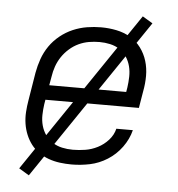

<svg xmlns="http://www.w3.org/2000/svg" viewBox="-49 -642 699 753"><g transform="rotate(5 300.0 -265.0)"><path d="M255 8Q232 8 209 5Q186 2 165 -5.5Q144 -13 126 -25.5Q108 -38 95 -55Q82 -72 73.5 -92.5Q65 -113 61.5 -135.5Q58 -158 59.5 -181.5Q61 -205 65 -228L83 -338Q88 -366 97.5 -393Q107 -420 123.5 -444Q140 -468 163.5 -487Q187 -506 214 -517.5Q241 -529 269 -533.5Q297 -538 324 -538Q355 -538 384.5 -532Q414 -526 439 -511.5Q464 -497 481.5 -473.5Q499 -450 507.5 -422Q516 -394 516 -363.5Q516 -333 510 -302L499 -236H131L128 -218Q125 -197 124.5 -175.5Q124 -154 129.5 -134Q135 -114 146.5 -97.5Q158 -81 175 -70Q192 -59 212.5 -54.5Q233 -50 255 -50Q279 -50 304 -54Q329 -58 352.5 -70Q376 -82 394 -102Q412 -122 418 -147H483Q474 -111 451 -79.5Q428 -48 395.5 -27.5Q363 -7 327 0.5Q291 8 255 8ZM141 -294H444L447 -312Q450 -333 450.5 -354.5Q451 -376 446 -395.5Q441 -415 430 -432Q419 -449 402 -460Q385 -471 364.5 -475.5Q344 -480 323 -480Q302 -480 281.5 -476.5Q261 -473 241.5 -464Q222 -455 205 -440Q188 -425 176 -407Q164 -389 157 -369Q150 -349 147 -328ZM92 65 52 41 483 -595 523 -571Z"/></g></svg>

Font: Iosevka Curly LtExObl
Style: Regular
Weight: 300
Width: 7
Italic angle: -9°
Monospace: yes
Designer: Belleve Invis
Foundry: Belleve Invis
Version: Version 11.1.0; ttfautohint (v1.8.3)